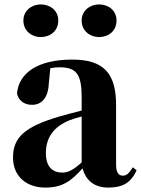

<svg xmlns="http://www.w3.org/2000/svg" viewBox="-20 -833 639 870"><path d="M429 -665C471 -665 508 -692 508 -740C508 -786 471 -813 429 -813C389 -813 350 -786 350 -740C350 -692 389 -665 429 -665ZM164 -665C207 -665 244 -692 244 -740C244 -786 207 -813 164 -813C125 -813 86 -786 86 -740C86 -692 125 -665 164 -665ZM350 -97C313 -64 290 -51 263 -51C216 -51 188 -79 188 -139C188 -212 225 -259 295 -288C307 -293 327 -299 350 -305ZM136 -504 152 -510ZM582 -75C563 -45 552 -37 537 -37C518 -37 506 -50 506 -88V-357C506 -502 449 -563 307 -563C152 -563 65 -503 57 -409C65 -376 90 -358 126 -358C164 -358 198 -385 201 -453L208 -524C223 -527 236 -528 250 -528C326 -528 350 -497 350 -393V-332C315 -323 280 -314 252 -306C91 -259 39 -210 39 -119C39 -35 99 17 185 17C265 17 303 -14 354 -70C369 -16 406 17 472 17C536 17 574 -6 599 -61Z"/></svg>

Font: Noto Serif KR Black
Style: Regular
Weight: 900
Version: Version 1.001;PS 1.001;hotconv 16.6.54;makeotf.lib2.5.65590